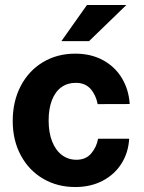

<svg xmlns="http://www.w3.org/2000/svg" viewBox="-20 -743 580 773"><path d="M502.2 -324.2 373.2 -323.8Q366.1 -360.8 344.6 -385.1Q323 -409.5 285 -409.5Q251.6 -409.5 227.1 -391.8Q202.5 -374.1 189.1 -339.8Q175.8 -305.5 175.8 -258Q175.8 -209.5 189.8 -173.8Q203.9 -138 229.2 -118.9Q254.6 -99.8 287.8 -99.8Q325.8 -99.8 347.4 -125.5Q369.1 -151.2 374.8 -184.5H500Q497.1 -129.4 469.5 -85.1Q441.9 -40.9 393.6 -15.4Q345.4 10 283 10Q210.6 10 153.4 -23.6Q96.1 -57.2 63.7 -117.7Q31.2 -178.1 31.2 -256Q31.2 -334.8 63.3 -396.4Q95.4 -458.1 152.7 -492.6Q210 -527 283 -527Q346.9 -527 395.3 -500.4Q443.8 -473.8 471.2 -427.6Q498.6 -381.4 502.2 -324.2ZM488.9 -723 338.6 -577.5H227.2L330.2 -723Z"/></svg>

Font: Public Sans VF
Style: Regular
Weight: 400
Designer: Pablo Impallari, Rodrigo Fuenzalida (Modified by Dan O. Williams and USWDS)
Version: Version 1.003